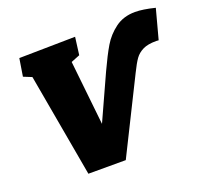

<svg xmlns="http://www.w3.org/2000/svg" viewBox="-124 -874 1098 1023"><g transform="rotate(-20 425.0 -362.5)"><path d="M850 -708 805 -540 791 -541Q743 -541 715 -527Q687 -513 670.5 -490Q654 -467 631 -420L422 0H210L106 -586L59 -605L75 -705L393 -710L380 -610L330 -590L369 -225L485 -480Q522 -560 550.5 -608Q579 -656 625.5 -690.5Q672 -725 738 -725Q782 -725 850 -708Z"/></g></svg>

Font: Bitter Pro Black
Style: Italic
Weight: 900
Italic angle: -9°
Designer: Sol Matas, and Bitter project Authors
Foundry: Sol Matas
Version: Version 1.010